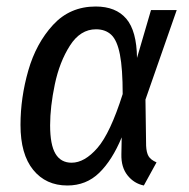

<svg xmlns="http://www.w3.org/2000/svg" viewBox="-20 -558 580 590"><path d="M401 -380 444 -527H523L427 -252L429 -110Q430 -89 436.5 -78Q443 -67 461 -59L422 12Q392 6 372 -19Q352 -44 353 -84L354 -136Q325 -66 285 -27Q245 12 187 12Q121 12 82 -36Q43 -84 43 -174Q43 -258 67 -341.5Q91 -425 143 -481.5Q195 -538 274 -538Q336 -538 368 -500.5Q400 -463 401 -380ZM134 -173Q134 -113 150.5 -85.5Q167 -58 200 -58Q240 -58 279.5 -103.5Q319 -149 357 -269Q357 -347 348.5 -390.5Q340 -434 322 -451Q304 -468 275 -468Q227 -468 195 -418Q163 -368 148.5 -299Q134 -230 134 -173Z"/></svg>

Font: Fira Sans Condensed
Style: Italic
Weight: 400
Width: 3
Italic angle: -8°
Designer: bBox Type GmbH & Carrois Corporate GbR & Edenspiekermann AG
Foundry: bBox Type GmbH & Carrois Corporate GbR & Edenspiekermann AG
Version: Version 4.301